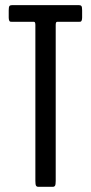

<svg xmlns="http://www.w3.org/2000/svg" viewBox="-20 -722 350 742"><path d="M128.4 0Q122.1 0 119.4 -4.2Q116.7 -8.3 116.7 -22.9V-625.5Q116.7 -637.7 111.3 -637.7H25.9Q21 -637.7 19 -638.4Q17.1 -639.2 15.4 -643.1Q13.7 -647 13.7 -654.8V-682.1Q13.7 -694.8 16.4 -698.5Q19 -702.1 25.9 -702.1H285.6Q292 -702.1 294.7 -698.5Q297.4 -694.8 297.4 -682.1V-654.8Q297.4 -647 295.7 -643.1Q293.9 -639.2 292 -638.4Q290 -637.7 285.6 -637.7H200.7Q195.3 -637.7 195.3 -625.5V-22.9Q195.3 -8.3 192.6 -4.2Q189.9 0 183.6 0Z"/></svg>

Font: BenchNine
Style: Regular
Weight: 400
Designer: Vernon Adams
Foundry: Vernon Adams
Version: Version 1 ; ttfautohint (v0.92.18-e454-dirty) -l 8 -r 50 -G 